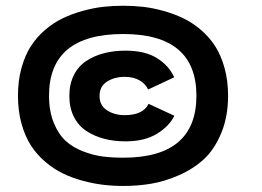

<svg xmlns="http://www.w3.org/2000/svg" viewBox="-20 -674 890 652"><path d="M398.5 -42.5Q363.5 -42.5 330.2 -46.5Q297 -50.5 260.8 -60.2Q224.5 -70 193.2 -85.2Q162 -100.5 133.5 -124.8Q105 -149 85 -180Q65 -211 53 -254.2Q41 -297.5 41 -349Q41 -400.5 53 -443.5Q65 -486.5 85 -517.5Q105 -548.5 133.5 -572.8Q162 -597 193.2 -612Q224.5 -627 260.8 -637Q297 -647 330.2 -650.8Q363.5 -654.5 398.5 -654.5Q433 -654.5 466 -650.8Q499 -647 535 -637Q571 -627 602.2 -612Q633.5 -597 662 -572.8Q690.5 -548.5 710.5 -517.5Q730.5 -486.5 742.5 -443.2Q754.5 -400 754.5 -349Q754.5 -278 731.5 -222.5Q708.5 -167 673 -134Q637.5 -101 588.8 -79.5Q540 -58 494 -50.2Q448 -42.5 398.5 -42.5ZM398.5 -138.5Q647 -138.5 647 -349Q647 -558.5 398.5 -558.5Q146.5 -558.5 146.5 -349Q146.5 -296.5 162.5 -257.2Q178.5 -218 202.8 -195.8Q227 -173.5 262.2 -160Q297.5 -146.5 329.2 -142.5Q361 -138.5 398.5 -138.5ZM572 -281Q555 -245.5 513 -219.8Q471 -194 406.5 -194Q366.5 -194 332.8 -203Q299 -212 272.2 -230Q245.5 -248 230.5 -278.2Q215.5 -308.5 215.5 -348Q215.5 -388 230.5 -418.2Q245.5 -448.5 272.2 -466.5Q299 -484.5 332.8 -493.2Q366.5 -502 406.5 -502Q472.5 -502 513.2 -476.5Q554 -451 571.5 -411.5L483 -370Q474.5 -389 454 -401Q433.5 -413 403.5 -413Q368.5 -413 343.2 -396.8Q318 -380.5 318 -348Q318 -316 343.2 -299.5Q368.5 -283 403.5 -283Q466 -283 484.5 -321.5Z"/></svg>

Font: League Mono Wide ExtraBold
Style: Regular
Weight: 800
Width: 8
Designer: Tyler Finck
Foundry: The League of Moveable Type / Tyler Finck
Version: Version 2.210